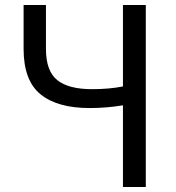

<svg xmlns="http://www.w3.org/2000/svg" viewBox="-20 -753 707 773"><path d="M341 -318Q211 -318 143 -373.5Q75 -429 75 -556V-733H165V-556Q165 -467 210.5 -430.5Q256 -394 350 -394Q420 -394 475 -405V-733H567V0H475V-329Q409 -318 341 -318Z"/></svg>

Font: Noto Sans SC
Style: Regular
Weight: 400
Designer: Ryoko NISHIZUKA ____ (kana & ideographs); Paul D. Hunt (Latin, Greek & Cyrillic); Wenlong ZHANG ___ (bopomofo); Sandoll 
Foundry: Adobe Systems Incorporated
Version: Version 1.004